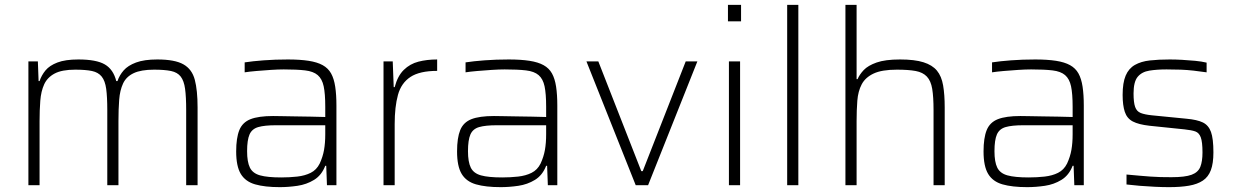

<svg xmlns="http://www.w3.org/2000/svg" viewBox="-20 -763 5082 791"><path d="M97 0V-510H136L139 -429H143Q151 -453 167.5 -473Q184 -493 216.5 -505.5Q249 -518 303 -518Q377 -518 412 -497.5Q447 -477 459 -429H464Q472 -453 489.5 -473Q507 -493 540.5 -505.5Q574 -518 628 -518Q700 -518 735.5 -498Q771 -478 782.5 -434.5Q794 -391 794 -320V0H747V-309Q747 -364 742.5 -397Q738 -430 724.5 -447.5Q711 -465 684.5 -470.5Q658 -476 615 -476Q561 -476 530.5 -461.5Q500 -447 487 -419Q474 -391 471 -352Q468 -313 468 -264V0H422V-309Q422 -364 417.5 -397Q413 -430 399 -447.5Q385 -465 359 -470.5Q333 -476 290 -476Q235 -476 205 -460Q175 -444 162 -415.5Q149 -387 146 -348Q143 -309 143 -264V0Z M1133 8Q1071 8 1031 -3.5Q991 -15 972 -46.5Q953 -78 953 -139Q953 -195 966 -227Q979 -259 1012 -272Q1045 -285 1105 -285Q1116 -285 1140.5 -284.5Q1165 -284 1196.5 -283.5Q1228 -283 1260 -282.5Q1292 -282 1320 -281V-323Q1320 -377 1313.5 -407.5Q1307 -438 1289 -453.5Q1271 -469 1237 -473Q1203 -477 1149 -477Q1126 -477 1095.5 -475Q1065 -473 1036 -470.5Q1007 -468 988 -465V-506Q1020 -511 1066.5 -514.5Q1113 -518 1166 -518Q1216 -518 1251.5 -512.5Q1287 -507 1309.5 -494.5Q1332 -482 1344 -460.5Q1356 -439 1361 -406Q1366 -373 1366 -328V0H1327L1324 -80H1320Q1305 -41 1274 -22Q1243 -3 1205.5 2.5Q1168 8 1133 8ZM1139 -32Q1173 -32 1204.5 -35.5Q1236 -39 1260 -51Q1284 -63 1297 -89Q1310 -117 1315 -145.5Q1320 -174 1320 -210V-247H1117Q1070 -247 1044 -239.5Q1018 -232 1008 -209Q998 -186 998 -140Q998 -96 1009.5 -72.5Q1021 -49 1051.5 -40.5Q1082 -32 1139 -32Z M1560 0V-510H1598L1602 -404H1606Q1618 -450 1643.5 -475Q1669 -500 1704 -509Q1739 -518 1781 -518V-471Q1709 -471 1671 -446Q1633 -421 1619.5 -372Q1606 -323 1606 -252V0Z M2043 8Q1981 8 1941 -3.5Q1901 -15 1882 -46.5Q1863 -78 1863 -139Q1863 -195 1876 -227Q1889 -259 1922 -272Q1955 -285 2015 -285Q2026 -285 2050.5 -284.5Q2075 -284 2106.5 -283.5Q2138 -283 2170 -282.5Q2202 -282 2230 -281V-323Q2230 -377 2223.5 -407.5Q2217 -438 2199 -453.5Q2181 -469 2147 -473Q2113 -477 2059 -477Q2036 -477 2005.5 -475Q1975 -473 1946 -470.5Q1917 -468 1898 -465V-506Q1930 -511 1976.5 -514.5Q2023 -518 2076 -518Q2126 -518 2161.5 -512.5Q2197 -507 2219.5 -494.5Q2242 -482 2254 -460.5Q2266 -439 2271 -406Q2276 -373 2276 -328V0H2237L2234 -80H2230Q2215 -41 2184 -22Q2153 -3 2115.5 2.5Q2078 8 2043 8ZM2049 -32Q2083 -32 2114.5 -35.5Q2146 -39 2170 -51Q2194 -63 2207 -89Q2220 -117 2225 -145.5Q2230 -174 2230 -210V-247H2027Q1980 -247 1954 -239.5Q1928 -232 1918 -209Q1908 -186 1908 -140Q1908 -96 1919.5 -72.5Q1931 -49 1961.5 -40.5Q1992 -32 2049 -32Z M2599 0 2396 -510H2445L2622 -58H2628L2805 -510H2853L2650 0Z M2979 -675V-743H3033V-675ZM2983 0V-510H3029V0Z M3223 0V-743H3269V0Z M3463 0V-743H3509V-437H3513Q3521 -456 3538.5 -474.5Q3556 -493 3591.5 -505.5Q3627 -518 3688 -518Q3748 -518 3784.5 -506.5Q3821 -495 3840 -472Q3859 -449 3865.5 -411Q3872 -373 3872 -320V0H3826V-309Q3826 -364 3820.5 -397Q3815 -430 3798.5 -447.5Q3782 -465 3752.5 -470.5Q3723 -476 3675 -476Q3613 -476 3579 -460Q3545 -444 3530 -415.5Q3515 -387 3512 -348Q3509 -309 3509 -264V0Z M4212 8Q4150 8 4110 -3.5Q4070 -15 4051 -46.5Q4032 -78 4032 -139Q4032 -195 4045 -227Q4058 -259 4091 -272Q4124 -285 4184 -285Q4195 -285 4219.5 -284.5Q4244 -284 4275.5 -283.5Q4307 -283 4339 -282.5Q4371 -282 4399 -281V-323Q4399 -377 4392.5 -407.5Q4386 -438 4368 -453.5Q4350 -469 4316 -473Q4282 -477 4228 -477Q4205 -477 4174.5 -475Q4144 -473 4115 -470.5Q4086 -468 4067 -465V-506Q4099 -511 4145.5 -514.5Q4192 -518 4245 -518Q4295 -518 4330.5 -512.5Q4366 -507 4388.5 -494.5Q4411 -482 4423 -460.5Q4435 -439 4440 -406Q4445 -373 4445 -328V0H4406L4403 -80H4399Q4384 -41 4353 -22Q4322 -3 4284.5 2.5Q4247 8 4212 8ZM4218 -32Q4252 -32 4283.5 -35.5Q4315 -39 4339 -51Q4363 -63 4376 -89Q4389 -117 4394 -145.5Q4399 -174 4399 -210V-247H4196Q4149 -247 4123 -239.5Q4097 -232 4087 -209Q4077 -186 4077 -140Q4077 -96 4088.5 -72.5Q4100 -49 4130.5 -40.5Q4161 -32 4218 -32Z M4796 8Q4770 8 4738 6.5Q4706 5 4675.5 2.5Q4645 0 4621 -3V-44Q4653 -41 4676.5 -39Q4700 -37 4720 -35.5Q4740 -34 4760.5 -33.5Q4781 -33 4806 -33Q4862 -33 4889 -43Q4916 -53 4925 -75.5Q4934 -98 4934 -135Q4934 -178 4927 -197Q4920 -216 4904.5 -221.5Q4889 -227 4860 -230L4715 -245Q4671 -250 4647 -262.5Q4623 -275 4614 -302Q4605 -329 4605 -372Q4605 -422 4617.5 -451.5Q4630 -481 4655.5 -495.5Q4681 -510 4717 -514Q4753 -518 4799 -518Q4823 -518 4850 -516.5Q4877 -515 4903.5 -512.5Q4930 -510 4951 -505V-465Q4923 -469 4897 -472Q4871 -475 4844.5 -476Q4818 -477 4786 -477Q4746 -477 4715 -472Q4684 -467 4667 -446.5Q4650 -426 4650 -378Q4650 -341 4656.5 -322.5Q4663 -304 4679.5 -297.5Q4696 -291 4725 -288L4867 -274Q4912 -270 4935.5 -258.5Q4959 -247 4969 -219.5Q4979 -192 4979 -135Q4979 -90 4968.5 -62Q4958 -34 4935.5 -19Q4913 -4 4878.5 2Q4844 8 4796 8Z"/></svg>

Font: Saira Thin ExtraLight
Style: Regular
Weight: 250
Version: Version 1.101